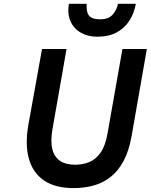

<svg xmlns="http://www.w3.org/2000/svg" viewBox="-20 -951 772 983"><path d="M356.7 12Q262.2 12 204.8 -27.5Q147.3 -66.9 127.4 -140.1Q107.5 -213.3 125.7 -314.7L195.2 -700H320.6L248.2 -287Q238 -228.1 247.8 -188.1Q257.5 -148.1 286.9 -127.8Q316.4 -107.6 365.2 -107.6Q403.2 -107.6 436.6 -121.1Q470 -134.6 494.6 -169.1Q519.3 -203.6 530.4 -266.8L606.8 -700H731.8L654.2 -256.6Q640.6 -178.6 612.6 -126.5Q584.6 -74.5 545.2 -44.1Q505.9 -13.8 458 -0.9Q410.1 12 356.7 12ZM478.9 -763Q430.2 -763 394.2 -783.5Q358.1 -804 341.1 -841.8Q324.2 -879.7 332.7 -931.4H423.9Q420.9 -890.7 435.4 -871.4Q449.8 -852.2 493.5 -852.2Q535.9 -852.2 557 -876.4Q578.2 -900.6 583.9 -931.4H675.5Q666.7 -882.6 642.2 -844.6Q617.7 -806.7 576.9 -784.8Q536 -763 478.9 -763Z"/></svg>

Font: Overpass
Style: Italic
Weight: 400
Italic angle: -10°
Designer: Delve Withrington, Dave Bailey, Thomas Jockin
Foundry: Delve Fonts LLC
Version: Version 4.000